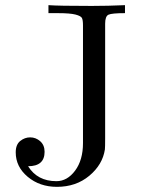

<svg xmlns="http://www.w3.org/2000/svg" viewBox="-20 -703 553 745"><path d="M41 -112Q41 -142 58.5 -156Q76 -170 97 -170Q119 -170 136 -155Q153 -140 153 -114Q153 -58 89 -58Q125 0 199 0Q241 0 271.5 -41Q302 -82 302 -148V-604Q302 -625 298 -633Q294 -641 273 -646.5Q252 -652 204 -652H168V-683Q206 -680 336 -680Q399 -680 465 -683V-652Q414 -652 401 -646Q388 -640 388 -611V-167Q388 -131 387 -123Q378 -64 326.5 -21Q275 22 201 22Q134 22 87.5 -17Q41 -56 41 -112Z"/></svg>

Font: CMU Serif
Style: Roman
Weight: 500
Version: Version 0.7.0